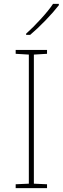

<svg xmlns="http://www.w3.org/2000/svg" viewBox="-20 -972 324 992"><path d="M61 0V-20L129 -23V-690L61 -694V-714H223V-694L155 -690V-23L223 -20V0ZM284 -945Q256 -909 215 -866.5Q174 -824 136 -792H115V-798Q150 -829 191.5 -874.5Q233 -920 254 -952H284Z"/></svg>

Font: Noto Sans UI Thin
Style: Regular
Weight: 250
Designer: Monotype Design Team
Foundry: Monotype Imaging Inc.
Version: Version 1.001